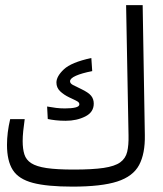

<svg xmlns="http://www.w3.org/2000/svg" viewBox="-20 -713 626 736"><path d="M257.8 2.4Q160.6 2.4 106 -12Q51.3 -26.4 29.1 -61.3Q6.8 -96.2 6.8 -157.7Q6.8 -204.6 19 -256.3H74.7Q71.3 -232.4 69.1 -211.2Q66.9 -189.9 66.9 -172.4Q66.9 -142.1 73.5 -121.1Q80.1 -100.1 99.9 -87.4Q119.6 -74.7 158.4 -68.8Q197.3 -63 262.2 -63Q334.5 -63 377.2 -69.3Q419.9 -75.7 440.7 -90.6Q461.4 -105.5 467.5 -130.9Q473.6 -156.2 472.7 -194.3L463.4 -693.4H526.9L535.2 -195.8Q536.6 -124 513.2 -80.3Q489.7 -36.6 429.2 -17.1Q368.7 2.4 257.8 2.4ZM231.9 -250Q210.4 -250 193.4 -252Q176.3 -253.9 163.1 -256.8L160.6 -304.7Q179.7 -301.3 195.6 -299.3Q211.4 -297.4 229 -297.4Q253.9 -297.4 269 -301Q284.2 -304.7 284.2 -313Q284.2 -319.8 276.9 -324.2Q269.5 -328.6 246.1 -339.4Q224.6 -349.6 210.4 -363.3Q196.3 -377 196.3 -396.5Q196.3 -420.4 224.9 -447.3Q253.4 -474.1 330.1 -490.7L333.5 -440.4Q293.5 -432.6 271 -422.6Q248.5 -412.6 248.5 -401.4Q248.5 -393.1 259.8 -387.2Q271 -381.3 290.5 -372.1Q319.3 -358.4 329.3 -345.9Q339.4 -333.5 339.4 -315.9Q339.4 -282.7 306.6 -266.4Q273.9 -250 231.9 -250Z"/></svg>

Font: CaskaydiaCove NFP Light
Style: Regular
Weight: 300
Designer: Aaron Bell
Foundry: Saja Typeworks
Version: Version 2111.001; VTT 6.35;Nerd Fonts 3.1.1